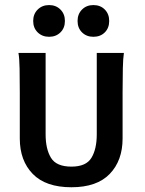

<svg xmlns="http://www.w3.org/2000/svg" viewBox="-20 -749 585 777"><path d="M269 8.8Q165 8.8 112.5 -45.2Q60.1 -99.1 60.1 -188.5V-375Q60.1 -429.2 59.3 -470.9Q58.6 -512.7 54.7 -534.7H164.6V-205.1Q164.6 -146 186.3 -110.4Q208 -74.7 269 -74.7Q328.6 -74.7 350.1 -110.4Q371.6 -146 371.6 -205.1V-534.7H481.4Q478 -512.7 477.1 -472.4Q476.1 -432.1 476.1 -375V-188.5Q476.1 -99.1 424.1 -45.2Q372.1 8.8 269 8.8ZM178.7 -600.1Q150.9 -600.1 132.6 -617.9Q114.3 -635.7 114.3 -664.1Q114.3 -692.4 132.6 -710.4Q150.9 -728.5 178.7 -728.5Q206.5 -728.5 224.6 -710.4Q242.7 -692.4 242.7 -664.1Q242.7 -635.7 224.6 -617.9Q206.5 -600.1 178.7 -600.1ZM357.9 -600.1Q330.1 -600.1 312 -617.9Q293.9 -635.7 293.9 -664.1Q293.9 -692.4 312 -710.4Q330.1 -728.5 357.9 -728.5Q386.2 -728.5 404.1 -710.4Q421.9 -692.4 421.9 -664.1Q421.9 -635.7 404.1 -617.9Q386.2 -600.1 357.9 -600.1Z"/></svg>

Font: Harmattan
Style: Bold
Weight: 700
Designer: George W. Nuss III and SIL International
Foundry: SIL International
Version: Version 4.000